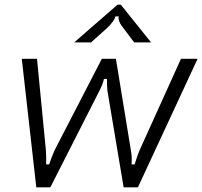

<svg xmlns="http://www.w3.org/2000/svg" viewBox="-20 -800 864 820"><path d="M135 0 73 -549H138L176 -158Q178 -130 177 -98H190Q199 -126 213 -158L415 -549H475L539 -158Q544 -133 542 -98H555Q567 -137 576 -158L753 -549H824L569 0H508L439 -411Q436 -434 437 -463H424Q419 -440 404 -411L195 0ZM297 -619 482 -780H496L625 -619H553L507 -680Q483 -709 487 -730H473Q469 -711 437 -680L369 -619Z"/></svg>

Font: Open Sauce Sans Light Italic
Style: Regular
Weight: 300
Italic angle: -10°
Designer: Alfredo Marco Pradil
Foundry: Creative Sauce Fz LLC
Version: Version 1.477